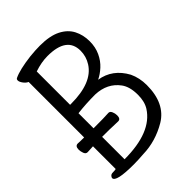

<svg xmlns="http://www.w3.org/2000/svg" viewBox="-210 -810 920 920"><g transform="rotate(-45 250.0 -350.5)"><path d="M146 10Q26 10 26 -17Q26 -22 31.5 -28Q37 -34 47 -34Q62 -34 69 -36V-190Q38 -189 31 -188Q19 -188 14 -201.5Q9 -215 9 -227Q9 -251 27 -251Q34 -250 69 -250V-626Q57 -631 47 -644.5Q37 -658 37 -668Q37 -676 43 -679Q80 -697 161 -707Q200 -711 230 -711Q297 -711 337.5 -690.5Q378 -670 396 -635Q414 -600 414 -557Q414 -517 399 -485Q384 -453 360.5 -431.5Q337 -410 312 -398Q396 -385 440 -304Q459 -264 459 -215Q459 -91 376 -41Q298 5 213 7Q173 10 146 10ZM132 -39Q315 -39 377 -136Q396 -166 396 -212Q396 -267 373 -298Q331 -355 252 -358Q189 -358 132 -351V-249Q208 -249 235 -251Q245 -251 250.5 -238.5Q256 -226 256 -213Q256 -189 239 -189Q219 -189 203 -190Q195 -191 132 -191ZM132 -408H139Q282 -408 330 -484Q351 -517 351 -556Q351 -650 221 -650Q179 -650 132 -634Z"/></g></svg>

Font: LXGW WenKai Mono Lite
Style: Regular
Weight: 400
Monospace: yes
Designer: LXGW / Fontworks Inc.
Foundry: LXGW / Fontworks Inc.
Version: Version 1.520; June 14, 2025